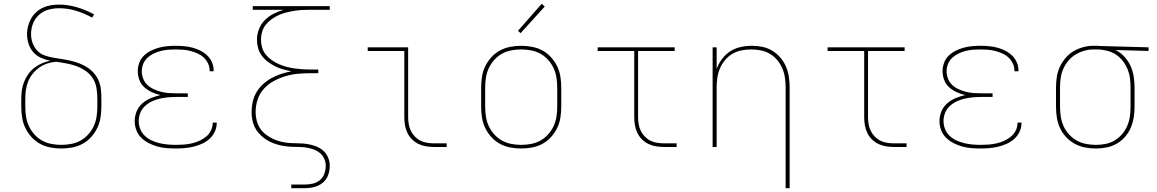

<svg xmlns="http://www.w3.org/2000/svg" viewBox="-20 -767 6040 1002"><path d="M300 8Q271 8 242.5 2.5Q214 -3 189 -16.5Q164 -30 144.5 -51.5Q125 -73 112.5 -99Q100 -125 95.5 -153Q91 -181 91 -210V-250Q91 -273 94 -295.5Q97 -318 105.5 -339.5Q114 -361 127.5 -380Q141 -399 159 -413Q177 -427 198.5 -436.5Q220 -446 242 -450Q217 -455 193.5 -465.5Q170 -476 153.5 -495Q137 -514 129 -539Q121 -564 121 -589Q121 -610 126.5 -631Q132 -652 142.5 -670.5Q153 -689 169 -703.5Q185 -718 204.5 -727Q224 -736 245 -739.5Q266 -743 287 -743Q335 -743 382 -729Q429 -715 471 -692L461 -675Q421 -697 377.5 -710.5Q334 -724 288 -724Q260 -724 232.5 -716.5Q205 -709 184 -690Q163 -671 152.5 -644.5Q142 -618 142 -589Q142 -566 150 -543Q158 -520 174 -503Q190 -486 212.5 -478Q235 -470 258.5 -466Q282 -462 305 -458.5Q328 -455 351 -449.5Q374 -444 396 -435.5Q418 -427 437.5 -414Q457 -401 472.5 -382.5Q488 -364 496.5 -342Q505 -320 507 -296.5Q509 -273 509 -250V-210Q509 -181 504.5 -153Q500 -125 487.5 -99Q475 -73 455.5 -51.5Q436 -30 411 -16.5Q386 -3 357.5 2.5Q329 8 300 8ZM300 -11Q326 -11 352 -16Q378 -21 400.5 -33.5Q423 -46 440.5 -65.5Q458 -85 469 -108.5Q480 -132 484 -158Q488 -184 488 -210V-250Q488 -277 484 -304.5Q480 -332 466 -355.5Q452 -379 429 -395.5Q406 -412 380 -421.5Q354 -431 327 -436Q300 -441 273 -445Q250 -443 227 -435.5Q204 -428 185 -414.5Q166 -401 151 -382.5Q136 -364 127 -342Q118 -320 115 -296.5Q112 -273 112 -250V-210Q112 -184 116 -158Q120 -132 131 -108.5Q142 -85 159.5 -65.5Q177 -46 199.5 -33.5Q222 -21 248 -16Q274 -11 300 -11Z M897 8Q873 8 849 6Q825 4 801.5 -2.5Q778 -9 756.5 -20Q735 -31 717.5 -48Q700 -65 691.5 -88Q683 -111 683 -135Q683 -161 693 -185.5Q703 -210 723 -227.5Q743 -245 767.5 -255Q792 -265 817 -271Q794 -276 772.5 -286Q751 -296 733.5 -311.5Q716 -327 707.5 -349.5Q699 -372 699 -396Q699 -418 707 -439.5Q715 -461 731 -476.5Q747 -492 767 -502Q787 -512 808.5 -518Q830 -524 852.5 -526Q875 -528 897 -528Q919 -528 941 -526Q963 -524 984 -518.5Q1005 -513 1025 -503Q1045 -493 1061 -478Q1077 -463 1086 -442.5Q1095 -422 1095 -400Q1095 -398 1095 -397Q1095 -396 1095 -395H1074Q1074 -396 1074 -397Q1074 -398 1074 -399Q1074 -418 1065.5 -436Q1057 -454 1043 -467Q1029 -480 1011 -488Q993 -496 974 -501Q955 -506 935.5 -507.5Q916 -509 897 -509Q877 -509 857.5 -507.5Q838 -506 819 -501Q800 -496 782 -487.5Q764 -479 749.5 -465.5Q735 -452 727.5 -433.5Q720 -415 720 -395Q720 -375 727.5 -356Q735 -337 749.5 -323.5Q764 -310 782.5 -301.5Q801 -293 820.5 -288Q840 -283 860 -281.5Q880 -280 900 -280H960V-261H900Q878 -261 856.5 -259Q835 -257 813.5 -252Q792 -247 772 -237.5Q752 -228 736 -213Q720 -198 712 -177.5Q704 -157 704 -135Q704 -114 712 -93.5Q720 -73 736 -58Q752 -43 771.5 -34Q791 -25 812 -20Q833 -15 854.5 -13Q876 -11 897 -11Q918 -11 938.5 -12.5Q959 -14 979.5 -18.5Q1000 -23 1019 -31.5Q1038 -40 1054.5 -53Q1071 -66 1080.5 -85Q1090 -104 1090 -125Q1090 -125 1090 -125.5Q1090 -126 1090 -127H1111Q1111 -126 1111 -125.5Q1111 -125 1111 -124Q1111 -101 1100.5 -79Q1090 -57 1072.5 -41.5Q1055 -26 1033.5 -16.5Q1012 -7 989.5 -1.5Q967 4 943.5 6Q920 8 897 8Z M1500 215V196H1572Q1593 196 1613.5 191Q1634 186 1650 172.5Q1666 159 1673 139Q1680 119 1680 98Q1680 79 1672 61Q1664 43 1649 31Q1634 19 1615.5 12.5Q1597 6 1578 3Q1559 0 1539.5 0Q1520 0 1501 -1Q1482 -2 1462.5 -5Q1443 -8 1424.5 -13.5Q1406 -19 1388.5 -27.5Q1371 -36 1356 -48Q1341 -60 1328.5 -74.5Q1316 -89 1308 -106.5Q1300 -124 1296.5 -143.5Q1293 -163 1293 -182Q1293 -182 1293 -182Q1293 -182 1293 -182Q1293 -210 1299 -236.5Q1305 -263 1319 -286.5Q1333 -310 1353.5 -328.5Q1374 -347 1398 -360Q1422 -373 1448 -381.5Q1474 -390 1501 -395Q1479 -399 1457.5 -405Q1436 -411 1416 -421Q1396 -431 1378 -444.5Q1360 -458 1346.5 -476Q1333 -494 1327 -516Q1321 -538 1321 -560Q1321 -588 1331.5 -615Q1342 -642 1362 -662Q1382 -682 1407.5 -695Q1433 -708 1460 -716H1299V-735H1701V-716H1601Q1579 -716 1558 -715Q1537 -714 1516 -710.5Q1495 -707 1474.5 -702Q1454 -697 1435 -688.5Q1416 -680 1398.5 -667.5Q1381 -655 1367.5 -638.5Q1354 -622 1348 -601.5Q1342 -581 1342 -560Q1342 -539 1348 -518.5Q1354 -498 1367.5 -481.5Q1381 -465 1398.5 -453Q1416 -441 1435 -432.5Q1454 -424 1474.5 -418.5Q1495 -413 1516 -410Q1537 -407 1558 -405.5Q1579 -404 1601 -404H1641V-385H1601Q1567 -385 1534.5 -382Q1502 -379 1470 -369.5Q1438 -360 1408.5 -344Q1379 -328 1357 -303.5Q1335 -279 1324.5 -247.5Q1314 -216 1314 -182Q1314 -160 1319.5 -138Q1325 -116 1337.5 -97Q1350 -78 1368 -64.5Q1386 -51 1406.5 -41.5Q1427 -32 1449 -27Q1471 -22 1493.5 -20.5Q1516 -19 1538.5 -19Q1561 -19 1583.5 -15.5Q1606 -12 1627.5 -4Q1649 4 1666 18.5Q1683 33 1692 54.5Q1701 76 1701 98Q1701 123 1692.5 146.5Q1684 170 1665 186Q1646 202 1621.5 208.5Q1597 215 1572 215Z M2244 0Q2224 0 2203 -3.5Q2182 -7 2163.5 -16Q2145 -25 2130 -40Q2115 -55 2106 -74Q2097 -93 2093.5 -113.5Q2090 -134 2090 -155V-501H1899V-520H2110V-155Q2110 -137 2113 -119Q2116 -101 2124 -84.5Q2132 -68 2145 -54.5Q2158 -41 2174 -33Q2190 -25 2208 -22Q2226 -19 2244 -19H2311V0Z M2700 8Q2671 8 2642.5 2.5Q2614 -3 2589 -16.5Q2564 -30 2544.5 -51.5Q2525 -73 2512.5 -98.5Q2500 -124 2495.5 -152.5Q2491 -181 2491 -210V-310Q2491 -339 2495.5 -367.5Q2500 -396 2512.5 -421.5Q2525 -447 2544.5 -468.5Q2564 -490 2589 -503.5Q2614 -517 2642.5 -522.5Q2671 -528 2700 -528Q2729 -528 2757.5 -522.5Q2786 -517 2811 -503.5Q2836 -490 2855.5 -468.5Q2875 -447 2887.5 -421.5Q2900 -396 2904.5 -367.5Q2909 -339 2909 -310V-210Q2909 -181 2904.5 -152.5Q2900 -124 2887.5 -98.5Q2875 -73 2855.5 -51.5Q2836 -30 2811 -16.5Q2786 -3 2757.5 2.5Q2729 8 2700 8ZM2700 -11Q2726 -11 2752 -16Q2778 -21 2800.5 -33.5Q2823 -46 2840.5 -65.5Q2858 -85 2869 -108.5Q2880 -132 2884 -158Q2888 -184 2888 -210V-310Q2888 -336 2884 -362Q2880 -388 2869 -411.5Q2858 -435 2840.5 -454.5Q2823 -474 2800.5 -486.5Q2778 -499 2752 -504Q2726 -509 2700 -509Q2674 -509 2648 -504Q2622 -499 2599.5 -486.5Q2577 -474 2559.5 -454.5Q2542 -435 2531 -411.5Q2520 -388 2516 -362Q2512 -336 2512 -310V-210Q2512 -184 2516 -158Q2520 -132 2531 -108.5Q2542 -85 2559.5 -65.5Q2577 -46 2599.5 -33.5Q2622 -21 2648 -16Q2674 -11 2700 -11ZM2697 -594 2683 -606 2807 -747 2823 -733Z M3444 0Q3424 0 3403 -3.5Q3382 -7 3363.5 -16Q3345 -25 3330 -40Q3315 -55 3306 -74Q3297 -93 3293.5 -113.5Q3290 -134 3290 -155V-501H3099V-520H3501V-501H3310V-155Q3310 -137 3313 -119Q3316 -101 3324 -84.5Q3332 -68 3345 -54.5Q3358 -41 3374 -33Q3390 -25 3408 -22Q3426 -19 3444 -19H3511V0Z M4080 215V-310Q4080 -335 4076.5 -360.5Q4073 -386 4063 -409.5Q4053 -433 4036.5 -453Q4020 -473 3998 -486Q3976 -499 3950.5 -504Q3925 -509 3900 -509Q3875 -509 3849.5 -504Q3824 -499 3802 -486Q3780 -473 3763.5 -453Q3747 -433 3737 -409.5Q3727 -386 3723.5 -360.5Q3720 -335 3720 -310V0H3699V-520H3720V-407Q3730 -435 3748 -459Q3766 -483 3790.5 -499Q3815 -515 3844.5 -521.5Q3874 -528 3903 -528Q3931 -528 3958.5 -522.5Q3986 -517 4010 -502.5Q4034 -488 4052.5 -466.5Q4071 -445 4082 -419Q4093 -393 4097 -365.5Q4101 -338 4101 -310V215Z M4644 0Q4624 0 4603 -3.5Q4582 -7 4563.5 -16Q4545 -25 4530 -40Q4515 -55 4506 -74Q4497 -93 4493.5 -113.5Q4490 -134 4490 -155V-501H4299V-520H4701V-501H4510V-155Q4510 -137 4513 -119Q4516 -101 4524 -84.5Q4532 -68 4545 -54.5Q4558 -41 4574 -33Q4590 -25 4608 -22Q4626 -19 4644 -19H4711V0Z M5097 8Q5073 8 5049 6Q5025 4 5001.5 -2.5Q4978 -9 4956.5 -20Q4935 -31 4917.5 -48Q4900 -65 4891.5 -88Q4883 -111 4883 -135Q4883 -161 4893 -185.5Q4903 -210 4923 -227.5Q4943 -245 4967.5 -255Q4992 -265 5017 -271Q4994 -276 4972.5 -286Q4951 -296 4933.5 -311.5Q4916 -327 4907.5 -349.5Q4899 -372 4899 -396Q4899 -418 4907 -439.5Q4915 -461 4931 -476.5Q4947 -492 4967 -502Q4987 -512 5008.5 -518Q5030 -524 5052.5 -526Q5075 -528 5097 -528Q5119 -528 5141 -526Q5163 -524 5184 -518.5Q5205 -513 5225 -503Q5245 -493 5261 -478Q5277 -463 5286 -442.5Q5295 -422 5295 -400Q5295 -398 5295 -397Q5295 -396 5295 -395H5274Q5274 -396 5274 -397Q5274 -398 5274 -399Q5274 -418 5265.5 -436Q5257 -454 5243 -467Q5229 -480 5211 -488Q5193 -496 5174 -501Q5155 -506 5135.5 -507.5Q5116 -509 5097 -509Q5077 -509 5057.5 -507.5Q5038 -506 5019 -501Q5000 -496 4982 -487.5Q4964 -479 4949.5 -465.5Q4935 -452 4927.5 -433.5Q4920 -415 4920 -395Q4920 -375 4927.5 -356Q4935 -337 4949.5 -323.5Q4964 -310 4982.5 -301.5Q5001 -293 5020.5 -288Q5040 -283 5060 -281.5Q5080 -280 5100 -280H5160V-261H5100Q5078 -261 5056.5 -259Q5035 -257 5013.5 -252Q4992 -247 4972 -237.5Q4952 -228 4936 -213Q4920 -198 4912 -177.5Q4904 -157 4904 -135Q4904 -114 4912 -93.5Q4920 -73 4936 -58Q4952 -43 4971.5 -34Q4991 -25 5012 -20Q5033 -15 5054.5 -13Q5076 -11 5097 -11Q5118 -11 5138.5 -12.5Q5159 -14 5179.5 -18.5Q5200 -23 5219 -31.5Q5238 -40 5254.5 -53Q5271 -66 5280.5 -85Q5290 -104 5290 -125Q5290 -125 5290 -125.5Q5290 -126 5290 -127H5311Q5311 -126 5311 -125.5Q5311 -125 5311 -124Q5311 -101 5300.5 -79Q5290 -57 5272.5 -41.5Q5255 -26 5233.5 -16.5Q5212 -7 5189.5 -1.5Q5167 4 5143.5 6Q5120 8 5097 8Z M5699 8Q5671 8 5642.5 2.5Q5614 -3 5589 -16.5Q5564 -30 5544 -51.5Q5524 -73 5512 -99Q5500 -125 5495.5 -153Q5491 -181 5491 -210V-310Q5491 -337 5495 -364.5Q5499 -392 5510.5 -417Q5522 -442 5540 -463.5Q5558 -485 5581.5 -499Q5605 -513 5631.5 -520.5Q5658 -528 5686 -528Q5689 -528 5692.5 -528Q5696 -528 5700 -528Q5705 -528 5709 -528Q5713 -528 5718 -527L5974 -520V-501L5802 -506Q5828 -493 5848 -471Q5868 -449 5880 -423Q5892 -397 5896.5 -368Q5901 -339 5901 -310V-210Q5901 -182 5896.5 -154Q5892 -126 5881 -100Q5870 -74 5851 -52.5Q5832 -31 5807.5 -17Q5783 -3 5755 2.5Q5727 8 5699 8ZM5699 -11Q5725 -11 5750 -16Q5775 -21 5797 -34Q5819 -47 5836 -67Q5853 -87 5863 -110.5Q5873 -134 5876.5 -159Q5880 -184 5880 -210V-310Q5880 -334 5877 -358Q5874 -382 5865 -404.5Q5856 -427 5841.5 -446.5Q5827 -466 5807 -480Q5787 -494 5763.5 -500.5Q5740 -507 5716 -509H5700Q5697 -509 5693.5 -509Q5690 -509 5687 -509Q5662 -509 5638 -502Q5614 -495 5592.5 -482Q5571 -469 5555 -449.5Q5539 -430 5529 -407.5Q5519 -385 5515.5 -360Q5512 -335 5512 -310V-210Q5512 -184 5516 -158.5Q5520 -133 5530.5 -109Q5541 -85 5559 -65.5Q5577 -46 5599.5 -33.5Q5622 -21 5647.5 -16Q5673 -11 5699 -11Z"/></svg>

Font: Iosevka SS04 Thin Extended
Style: Regular
Weight: 100
Width: 7
Monospace: yes
Designer: Belleve Invis
Foundry: Belleve Invis
Version: Version 19.0.0; ttfautohint (v1.8.4)